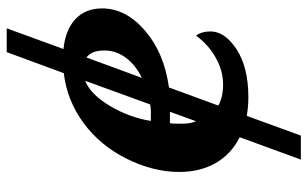

<svg xmlns="http://www.w3.org/2000/svg" viewBox="-193 -561 921 575"><g transform="rotate(-90 267.5 -273.5)"><path d="M144 -16.1Q92.8 -42 66.4 -88.6Q40 -135.3 40 -196.8Q40 -275.4 79.8 -355Q119.6 -434.6 186.8 -483.9Q253.9 -533.2 335.9 -543L398.9 -713.9H470.2L408.2 -543.9Q465.8 -538.1 497.8 -508.1Q529.8 -478 529.8 -428.2Q529.8 -356.9 463.1 -299.6Q396.5 -242.2 293 -228L238.8 -80.1Q264.6 -65.9 301.8 -65.9Q343.3 -65.9 382.6 -88.1Q421.9 -110.4 448.2 -147Q454.1 -139.6 457.5 -128.2Q460.9 -116.7 460.9 -104Q460.9 -60.5 407.2 -25.4Q353.5 9.8 263.2 9.8Q249 9.8 234.9 8.5Q220.7 7.3 208 4.9L148.9 167H77.1ZM313 -479Q272.5 -462.9 237.8 -404.8Q203.1 -346.7 192.9 -282.2Q208.5 -282.2 220.5 -282.2Q232.4 -282.2 242.2 -284.2ZM321.8 -309.1Q360.8 -328.1 382.3 -357.4Q403.8 -386.7 403.8 -420.9Q403.8 -442.4 398.2 -455.3Q392.6 -468.3 382.8 -475.1ZM220.2 -225.1H186Q184.6 -215.3 184.6 -205.3Q184.6 -195.3 184.6 -187Q184.6 -175.8 186.3 -166Q188 -156.2 191.9 -147Z"/></g></svg>

Font: Droid Serif
Style: Bold Italic
Weight: 700
Italic angle: -12°
Designer: Monotype Design team
Foundry: Monotype Imaging Inc.
Version: Version 1.03